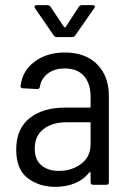

<svg xmlns="http://www.w3.org/2000/svg" viewBox="-20 -718 501 746"><path d="M403 -346V-10Q403 0 393 0H342Q332 0 332 -10V-46Q332 -48 330.5 -49Q329 -50 327 -48Q305 -20 271 -6Q237 8 195 8Q132 8 87.5 -26Q43 -60 43 -137Q43 -217 94.5 -258.5Q146 -300 235 -300H328Q332 -300 332 -304V-342Q332 -393 306.5 -422.5Q281 -452 231 -452Q192 -452 166 -432.5Q140 -413 135 -381Q134 -372 124 -372L69 -375Q64 -375 61.5 -378Q59 -381 60 -385Q67 -443 114.5 -478.5Q162 -514 232 -514Q312 -514 357.5 -468Q403 -422 403 -346ZM332 -158V-239Q332 -243 328 -243H240Q183 -243 149 -216.5Q115 -190 115 -141Q115 -97 141 -75.5Q167 -54 209 -54Q259 -54 295.5 -81.5Q332 -109 332 -158ZM114 -691Q114 -698 123 -698H164Q172 -698 176 -692L229 -613Q230 -612 232 -612Q234 -612 235 -613L286 -691Q291 -698 298 -698H340Q346 -698 348 -694.5Q350 -691 346 -686L272 -580Q268 -574 260 -574H201Q193 -574 189 -580L116 -686Z"/></svg>

Font: Barlow Semi Condensed
Style: Regular
Weight: 400
Width: 4
Designer: Jeremy Tribby
Foundry: Tribby Type
Version: Version 1.408;December 10, 2018;FontCreator 11.5.0.2430 64-b